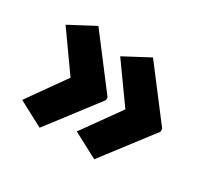

<svg xmlns="http://www.w3.org/2000/svg" viewBox="-103 -658 812 761"><g transform="rotate(30 303.0 -277.0)"><path d="M573 -270 400 -44 285 -105 408 -277 285 -449 400 -510 573 -283ZM323 -270 150 -44 35 -105 157 -277 35 -449 150 -510 323 -283Z"/></g></svg>

Font: Noto Sans Devanagari UI SemiCondensed ExtraBold
Style: Regular
Weight: 800
Width: 4
Designer: Jelle Bosma - Monotype Design Team
Foundry: Monotype Imaging Inc.
Version: Version 2.004; ttfautohint (v1.8.4.7-5d5b)